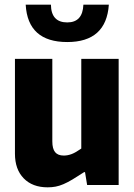

<svg xmlns="http://www.w3.org/2000/svg" viewBox="-20 -792 575 822"><path d="M184 10Q119 10 81.5 -28.5Q44 -67 44 -134V-540H204V-187Q204 -155 216 -140.5Q228 -126 253 -126Q270 -126 287 -132.5Q304 -139 328 -156V-540H488V0H353L344 -55H340Q311 -36 290 -23.5Q269 -11 251.5 -3.5Q234 4 218 7Q202 10 184 10ZM268 -612Q99 -612 90 -772H198Q199 -696 268 -696Q334 -696 337 -772H446Q435 -612 268 -612Z"/></svg>

Font: Encode Sans Compressed
Style: ExtraBold
Weight: 800
Designer: Pablo Impallari, Andres Torresi
Foundry: Pablo Impallari, Andres Torresi
Version: Version 1.000; ttfautohint (v1.00) -l 8 -r 50 -G 200 -x 14 -